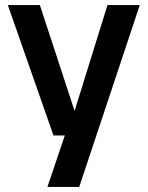

<svg xmlns="http://www.w3.org/2000/svg" viewBox="-20 -541 585 761"><path d="M168 200 247 -34 264 -64 406 -521H534L294 200ZM192 -4 11 -521H138L279 -91H314L306 -4Z"/></svg>

Font: TikTok Sans 24pt SemiBold
Style: Regular
Weight: 600
Version: Version 4.000